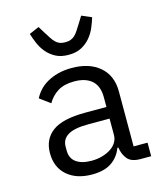

<svg xmlns="http://www.w3.org/2000/svg" viewBox="-115 -857 830 958"><g transform="rotate(-15 300.0 -378.0)"><path d="M495 0Q448 0 428 -24Q408 -48 403 -84H398Q381 -39 343.5 -13.5Q306 12 243 12Q162 12 114 -30Q66 -72 66 -145Q66 -217 118.5 -256Q171 -295 288 -295H398V-346Q398 -403 366 -431.5Q334 -460 275 -460Q223 -460 190 -439.5Q157 -419 137 -384L83 -424Q93 -444 110 -463Q127 -482 152 -496.5Q177 -511 209 -519.5Q241 -528 280 -528Q371 -528 424.5 -482Q478 -436 478 -354V-70H550V0ZM257 -55Q288 -55 313.5 -62.5Q339 -70 358 -82.5Q377 -95 387.5 -112.5Q398 -130 398 -150V-235H288Q216 -235 183 -215Q150 -195 150 -157V-136Q150 -96 178.5 -75.5Q207 -55 257 -55ZM284 -595Q244 -595 216.5 -610Q189 -625 170.5 -647.5Q152 -670 141 -696.5Q130 -723 123 -746L174 -768L195 -734Q207 -715 216 -701Q225 -687 234.5 -678Q244 -669 255.5 -664.5Q267 -660 284 -660Q300 -660 312 -664.5Q324 -669 333.5 -678Q343 -687 352 -701Q361 -715 373 -734L394 -768L445 -746Q438 -723 427 -696.5Q416 -670 397.5 -647.5Q379 -625 351.5 -610Q324 -595 284 -595Z"/></g></svg>

Font: IBM Plex Mono
Style: Regular
Weight: 400
Monospace: yes
Designer: Mike Abbink, Paul van der Laan, Pieter van Rosmalen
Foundry: Bold Monday
Version: Version 2.3